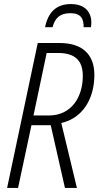

<svg xmlns="http://www.w3.org/2000/svg" viewBox="-20 -926 485 946"><path d="M202 -792H239C251 -838 276 -861 327 -861C378 -861 393 -834 392 -792H428C429 -798 430 -806 430 -815C430 -867 398 -906 329 -906C257 -906 217 -865 202 -792ZM15 0H69L135 -309H230L300 0H359L282 -320C388 -344 445 -440 445 -557C445 -660 383 -714 275 -714H166ZM220 -357H145L210 -665H266C347 -665 388 -630 388 -552C388 -450 334 -357 220 -357Z"/></svg>

Font: Noto Sans Condensed Light
Style: Italic
Weight: 300
Width: 3
Italic angle: -12°
Designer: Monotype Design Team
Foundry: Monotype Imaging Inc.
Version: Version 2.013